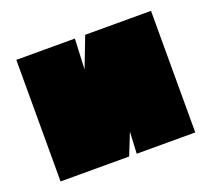

<svg xmlns="http://www.w3.org/2000/svg" viewBox="-84 -542 713 647"><g transform="rotate(-20 272.5 -218.0)"><path d="M514 0H304L308 -78L277 0H31V-436H241L236 -327L278 -436H514Z"/></g></svg>

Font: Ysabeau Black
Style: Regular
Weight: 900
Designer: Christian Thalmann (Catharsis Fonts)
Version: Version 0.003